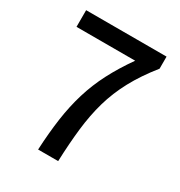

<svg xmlns="http://www.w3.org/2000/svg" viewBox="-173 -857 917 978"><g transform="rotate(30 285.0 -368.5)"><path d="M193 0Q198 -101 210 -185.5Q222 -270 245 -345.5Q268 -421 305 -492.5Q342 -564 395 -639H50V-737H523V-666Q459 -586 419 -511.5Q379 -437 357 -360Q335 -283 325 -195.5Q315 -108 311 0Z"/></g></svg>

Font: Noto Sans SC Medium
Style: Regular
Weight: 500
Designer: Ryoko NISHIZUKA  (kana, bopomofo & ideographs); Paul D. Hunt (Latin, Greek & Cyrillic); Sandoll Communications , Soo-you
Foundry: Adobe
Version: Version 2.004-H2;hotconv 1.0.118;makeotfexe 2.5.65603